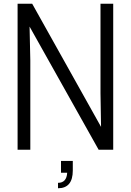

<svg xmlns="http://www.w3.org/2000/svg" viewBox="-20 -800 699 1026"><path d="M290 206V177Q336 177 339 123H306V60H369V111Q369 206 290 206ZM585 0H507L138 -658L142 -477V0H74V-780H152L520 -122L517 -303V-780H585Z"/></svg>

Font: Tanohe Sans
Style: Regular
Weight: 400
Designer: Village Type and Design LLC & Cristiano Sobral
Foundry: Cooper Hewitt Smithsonian Design Museum
Version: Version 1.00;September 29, 2021;FontCreator 13.0.0.2655 64-b